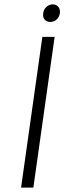

<svg xmlns="http://www.w3.org/2000/svg" viewBox="-20 -855 293 875"><path d="M76 0H132L229 -687H173ZM209 -755Q226 -755 238 -766Q250 -777 253 -795Q255 -812 246 -823.5Q237 -835 220 -835Q204 -835 191.5 -823.5Q179 -812 177 -795Q174 -777 183.5 -766Q193 -755 209 -755Z"/></svg>

Font: Secuela Light
Style: Italic
Weight: 300
Italic angle: -8°
Designer: Fernando Haro
Foundry: deFharo
Version: Version 1.708